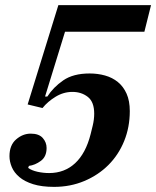

<svg xmlns="http://www.w3.org/2000/svg" viewBox="-20 -718 610 750"><path d="M191 12Q143 12 109.5 1.5Q76 -9 55.5 -26.5Q35 -44 26 -65.5Q17 -87 17 -108Q17 -151 43 -173.5Q69 -196 100 -196Q132 -196 147 -179Q162 -162 162 -140Q162 -106 139.5 -89.5Q117 -73 93 -70L90 -62Q104 -52 126.5 -47Q149 -42 172 -42Q232 -42 273.5 -80.5Q315 -119 334 -194Q336 -202 342 -226.5Q348 -251 348 -274Q348 -320 323 -339.5Q298 -359 263 -359Q228 -359 197 -340Q166 -321 146 -296L88 -310L208 -698H570L544 -594H234L156 -341H165Q188 -377 227 -404Q266 -431 330 -431Q362 -431 390.5 -423Q419 -415 440.5 -397.5Q462 -380 474.5 -352Q487 -324 487 -284Q487 -221 465 -167Q443 -113 403.5 -73.5Q364 -34 309.5 -11Q255 12 191 12Z"/></svg>

Font: IBM Plex Serif SemiBold
Style: Italic
Weight: 600
Italic angle: -14°
Designer: Mike Abbink, Paul van der Laan, Pieter van Rosmalen
Foundry: Bold Monday
Version: Version 2.5